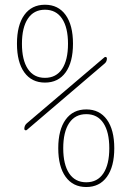

<svg xmlns="http://www.w3.org/2000/svg" viewBox="-20 -750 540 790"><path d="M80.1 -219.7Q80.1 -233.4 89.8 -242.2L410.2 -514.6Q413.1 -516.6 416.5 -515.1Q419.9 -513.7 419.9 -509.8Q419.9 -496.1 410.2 -488.3L89.8 -214.8Q86.9 -212.9 83.5 -214.4Q80.1 -215.8 80.1 -219.7ZM235.4 -673.3Q210.9 -710 165 -710Q119.1 -710 94.7 -673.3Q70.3 -636.7 70.3 -569.8Q70.3 -502.9 94.7 -466.3Q119.1 -429.7 165 -429.7Q210.9 -429.7 235.4 -466.3Q259.8 -502.9 259.8 -569.8Q259.8 -636.7 235.4 -673.3ZM250 -452.1Q219.7 -410.2 165 -410.2Q110.4 -410.2 80.1 -452.1Q49.8 -494.1 49.8 -570.3Q49.8 -646.5 80.1 -688.5Q110.4 -730.5 165 -730.5Q219.7 -730.5 250 -688.5Q280.3 -646.5 280.3 -570.3Q280.3 -494.1 250 -452.1ZM264.6 -36.6Q289.1 0 335 0Q380.9 0 405.3 -36.6Q429.7 -73.2 429.7 -140.1Q429.7 -207 405.3 -243.7Q380.9 -280.3 335 -280.3Q289.1 -280.3 264.6 -243.7Q240.2 -207 240.2 -140.1Q240.2 -73.2 264.6 -36.6ZM250 -257.8Q280.3 -299.8 335 -299.8Q389.6 -299.8 419.9 -257.8Q450.2 -215.8 450.2 -140.1Q450.2 -64.5 419.9 -22.5Q389.6 19.5 335 19.5Q280.3 19.5 250 -22.5Q219.7 -64.5 219.7 -140.1Q219.7 -215.8 250 -257.8Z"/></svg>

Font: Rounded Mgen+ 1m thin
Style: Regular
Weight: 100
Designer: [Source Han Sans]
Ryoko NISHIZUKA  (kana & ideographs); Paul D. Hunt (Latin, Greek & Cyrillic); Wenlong ZHANG  (bopomofo
Version: Version 1.059.20150602